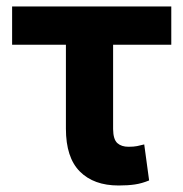

<svg xmlns="http://www.w3.org/2000/svg" viewBox="-20 -566 567 596"><path d="M511.7 -545.9V-427.2H331.1V-165Q331.5 -133.3 344.2 -121.8Q356.9 -110.4 378.9 -110.4Q395 -110.4 405.5 -112.5Q416 -114.7 427.7 -117.7L442.9 -5.9Q420.4 3.4 398.7 6.6Q377 9.8 348.1 9.8Q271 9.8 227.8 -33.7Q184.6 -77.1 184.6 -166.5V-427.2H17.6V-545.9Z"/></svg>

Font: Inter Tight
Style: Bold
Weight: 700
Designer: Rasmus Andersson
Foundry: rsms
Version: Version 3.004; ttfautohint (v1.8.4.7-5d5b)